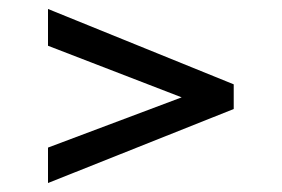

<svg xmlns="http://www.w3.org/2000/svg" viewBox="-20 -512 628 428"><path d="M501 -269 87 -104V-183L385 -295L87 -410V-492L501 -324Z"/></svg>

Font: Inria Sans
Style: Regular
Weight: 400
Designer: Black Foundry Team
Foundry: Black Foundry
Version: Version 1.2; ttfautohint (v1.8.3)